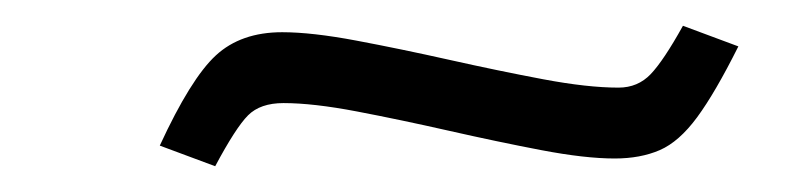

<svg xmlns="http://www.w3.org/2000/svg" viewBox="-20 -371 623 149"><path d="M457 -248Q434 -248 400 -254.5Q366 -261 328.5 -269.5Q291 -278 257 -284.5Q223 -291 200 -291Q182 -291 172.5 -281.5Q163 -272 147 -242L104 -258Q128 -310 147.5 -328Q167 -346 199 -346Q222 -346 256.5 -339.5Q291 -333 329 -324.5Q367 -316 401.5 -309.5Q436 -303 460 -303Q475 -303 485 -313.5Q495 -324 510 -351L553 -335Q535 -299 521 -280Q507 -261 492 -254.5Q477 -248 457 -248Z"/></svg>

Font: Literata 36pt
Style: Italic
Weight: 400
Italic angle: -2°
Designer: Latin by Veronika Burian and Jose Scaglione. Greek by Irene Vlachou. Cyrillic by Vera Evstafieva
Foundry: TypeTogether
Version: Version 3.002